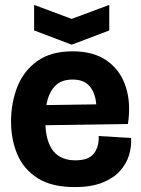

<svg xmlns="http://www.w3.org/2000/svg" viewBox="-20 -748 573 782"><path d="M285 14Q190 14 133 -22.5Q76 -59 50.5 -119.5Q25 -180 25 -253Q25 -329 50.5 -394Q76 -459 131.5 -499Q187 -539 276 -539Q362 -539 416.5 -500Q471 -461 492.5 -394Q514 -327 501 -243L165 -238Q172 -95 287 -95Q342 -95 363 -123.5Q384 -152 382 -194L514 -186Q516 -151 505.5 -116Q495 -81 468.5 -51.5Q442 -22 396.5 -4Q351 14 285 14ZM276 -424Q228 -424 202.5 -396Q177 -368 169 -320L372 -323Q368 -371 344.5 -397.5Q321 -424 276 -424ZM119 -728 272 -671 425 -728V-624L272 -566L119 -624Z"/></svg>

Font: Bricolage Grotesque 96pt Bricolage Grotesque 48pt Regular
Style: Bold
Weight: 700
Designer: Mathieu Triay
Foundry: Atelier Triay
Version: Version 1.001; ttfautohint (v1.8.4.7-5d5b);gftools[0.9.33.de